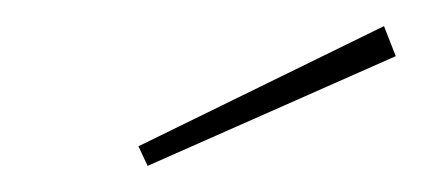

<svg xmlns="http://www.w3.org/2000/svg" viewBox="-20 -781 323 147"><path d="M283 -738 93 -654 86 -669 274 -761Z"/></svg>

Font: FiraGO Thin
Style: Italic
Weight: 100
Italic angle: -8°
Designer: bBox Type GmbH
Foundry: bBox Type GmbH
Version: Version 1.001